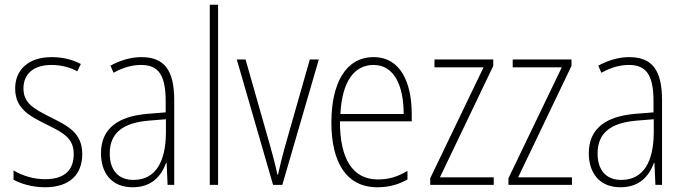

<svg xmlns="http://www.w3.org/2000/svg" viewBox="-20 -780 2886 810"><path d="M327 -130C327 -220 266 -249 192 -286C121 -322 79 -345 79 -407C79 -471 125 -506 197 -506C236 -506 277 -496 306 -479L321 -510C288 -528 245 -539 198 -539C98 -539 44 -484 44 -407C44 -323 101 -292 178 -254C247 -220 291 -197 291 -130C291 -63 253 -24 170 -24C121 -24 74 -39 37 -61V-22C66 -6 113 10 170 10C274 10 327 -44 327 -130Z M576 -539C532 -539 486 -525 446 -503L459 -473C502 -497 540 -506 575 -506C647 -506 679 -466 679 -352V-306L605 -300C478 -290 406 -238 406 -133C406 -54 448 10 539 10C622 10 660 -38 681 -93H683L687 0H715V-357C715 -486 672 -539 576 -539ZM607 -271 680 -277V-219C679 -100 638 -21 543 -21C480 -21 443 -61 443 -133C443 -219 499 -262 607 -271Z M900 0V-760H865V0Z M1132 0H1171L1325 -529H1287L1181 -157C1170 -117 1161 -81 1153 -44H1150C1142 -84 1132 -120 1121 -160L1016 -529H979Z M1556 -539C1437 -539 1378 -426 1378 -263C1378 -98 1439 10 1572 10C1622 10 1662 -2 1699 -23V-59C1655 -33 1619 -23 1574 -23C1468 -23 1414 -109 1414 -268H1717V-299C1717 -428 1672 -539 1556 -539ZM1556 -506C1645 -506 1683 -415 1683 -299H1416C1423 -437 1475 -506 1556 -506Z M2063 0V-32H1836L2061 -502V-529H1813V-496H2020L1795 -28V0Z M2393 0V-32H2166L2391 -502V-529H2143V-496H2350L2125 -28V0Z M2634 -539C2590 -539 2544 -525 2504 -503L2517 -473C2560 -497 2598 -506 2633 -506C2705 -506 2737 -466 2737 -352V-306L2663 -300C2536 -290 2464 -238 2464 -133C2464 -54 2506 10 2597 10C2680 10 2718 -38 2739 -93H2741L2745 0H2773V-357C2773 -486 2730 -539 2634 -539ZM2665 -271 2738 -277V-219C2737 -100 2696 -21 2601 -21C2538 -21 2501 -61 2501 -133C2501 -219 2557 -262 2665 -271Z"/></svg>

Font: Noto Sans Bengali Condensed ExtraLight
Style: Regular
Weight: 200
Width: 3
Designer: Joana Ranito - Universal Thirst; Jelle Bosma - Monotype Design Team
Foundry: Universal Thirst ehf.
Version: Version 3.000